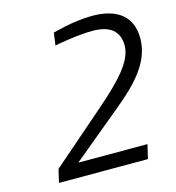

<svg xmlns="http://www.w3.org/2000/svg" viewBox="-105 -792 810 882"><g transform="rotate(-15 300.0 -351.0)"><path d="M506 -67H177L421 -269C521 -352 600 -436 600 -546C600 -646 536 -702 412 -702C323 -702 223 -673 223 -673L215 -614C215 -614 320 -635 396 -635C480 -635 522 -600 522 -532C522 -459 449 -382 341 -288L82 -63L67 0H490Z"/></g></svg>

Font: RazerF5
Style: Italic
Weight: 400
Foundry: Razer Inc.
Version: Version 2